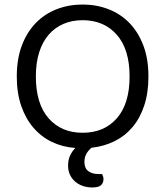

<svg xmlns="http://www.w3.org/2000/svg" viewBox="-20 -641 729 846"><path d="M383 10Q369 22 360.5 37Q352 52 352 73Q352 100 369 113Q386 126 415 126H430Q436 138 436 149Q436 165 425 175Q414 185 387 185Q365 185 345.5 178.5Q326 172 311.5 159.5Q297 147 288.5 129.5Q280 112 280 89Q280 63 289 44Q298 25 312 11Q256 7 209 -15.5Q162 -38 127.5 -78Q93 -118 73.5 -174.5Q54 -231 54 -304Q54 -382 76.5 -441Q99 -500 138 -540Q177 -580 230 -600.5Q283 -621 344 -621Q405 -621 458 -600.5Q511 -580 550 -540Q589 -500 611.5 -441Q634 -382 634 -304Q634 -232 615.5 -176Q597 -120 563.5 -80.5Q530 -41 484 -18.5Q438 4 383 10ZM344 -552Q297 -552 259 -535.5Q221 -519 194 -487.5Q167 -456 152.5 -410Q138 -364 138 -304Q138 -184 194 -120Q250 -56 344 -56Q439 -56 495 -120Q551 -184 551 -304Q551 -424 494.5 -488Q438 -552 344 -552Z"/></svg>

Font: Baloo 2 Latin
Style: Regular
Weight: 400
Designer: Sarang Kulkarni and Ek Type
Foundry: Ek Type
Version: Version 1.001